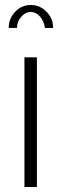

<svg xmlns="http://www.w3.org/2000/svg" viewBox="-20 -750 247 770"><path d="M78 0V-520H128V0ZM104 -702Q82 -702 65 -682.5Q48 -663 48 -638H15Q15 -676 41 -703Q67 -730 104 -730Q140 -730 166.5 -703Q193 -676 193 -638H160Q157 -665 140.5 -683.5Q124 -702 104 -702Z"/></svg>

Font: Raleway Thin Light
Style: Regular
Weight: 300
Version: Version 4.026